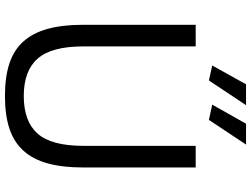

<svg xmlns="http://www.w3.org/2000/svg" viewBox="-136 -842 988 755"><g transform="rotate(90 357.5 -464.0)"><path d="M357 10Q282 10 229 -7.5Q176 -25 142.5 -62.5Q109 -100 93 -158Q77 -216 77 -296V-740H162V-298Q162 -173 210 -118.5Q258 -64 357 -64Q457 -64 505 -118.5Q553 -173 553 -298V-740H638V-296Q638 -216 622 -158Q606 -100 572 -62.5Q538 -25 485 -7.5Q432 10 357 10ZM237 -805 311 -938H393L296 -792ZM391 -805 466 -938H548L451 -792Z"/></g></svg>

Font: Encode Sans Narrow
Style: Regular
Weight: 400
Designer: Pablo Impallari, Andres Torresi
Foundry: Pablo Impallari, Andres Torresi
Version: Version 1.000; ttfautohint (v1.00) -l 8 -r 50 -G 200 -x 14 -